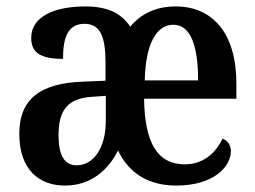

<svg xmlns="http://www.w3.org/2000/svg" viewBox="-20 -567 794 597"><path d="M182 10C265 10 318 -41 347 -99C381 -28 442 10 528 10C646 10 698 -50 698 -97C698 -117 686 -131 672 -136C650 -90 611 -56 555 -56C471 -56 430 -120 428 -260H715V-307C715 -464 641 -547 526 -547C465 -547 418 -524 385 -484C356 -528 311 -547 245 -547C154 -547 77 -518 77 -449C77 -403 106 -384 176 -384C176 -447 189 -493 243 -493C296 -493 308 -444 308 -373V-316L236 -313C105 -308 40 -259 40 -151C40 -40 101 10 182 10ZM596 -317H430C433 -431 466 -490 519 -490C574 -490 596 -422 596 -317ZM218 -53C180 -53 162 -85 162 -146C162 -222 188 -261 266 -266L309 -269V-191C309 -107 271 -53 218 -53Z"/></svg>

Font: Noto Serif Bengali Condensed
Style: Regular
Weight: 400
Width: 3
Designer: Juan Bruce, Universal Thirst, Indian Type Foundry and the Monotype Design Team.
Foundry: Monotype Imaging Inc.
Version: Version 2.003